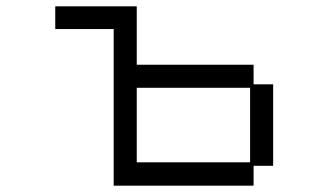

<svg xmlns="http://www.w3.org/2000/svg" viewBox="-20 -560 1040 608"><path d="M340 -468H155V-540H413V-355H783V-293H845V-35H783V28H340ZM772 -46V-282H413V-46Z"/></svg>

Font: DotGothic16
Style: Regular
Weight: 400
Designer: Fontworks Inc.
Foundry: Fontworks Inc.
Version: Version 1.100